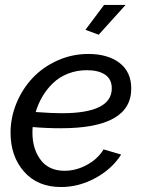

<svg xmlns="http://www.w3.org/2000/svg" viewBox="-20 -750 579 780"><path d="M490.2 -730 380.9 -608.9 327.1 -628.9 402.8 -730ZM228 -229Q168 -229 112.8 -233.9Q111.8 -226.1 111.8 -210.9Q111.8 -144.5 145.3 -100.3Q178.7 -56.2 242.2 -56.2Q288.6 -56.2 332.5 -79.8Q376.5 -103.5 400.9 -143.1L472.2 -122.1Q435.1 -63.5 367.9 -26.9Q300.8 9.8 228 9.8Q132.8 9.8 77.9 -52.5Q22.9 -114.7 22.9 -210.9Q22.9 -272.9 47.1 -331.3Q71.3 -389.6 112.8 -433.6Q154.3 -477.5 213.4 -504.2Q272.5 -530.8 338.9 -530.8Q418 -530.8 465.6 -494.4Q513.2 -458 513.2 -390.1Q513.2 -229 228 -229ZM333 -464.8Q291.5 -464.8 255.9 -450.7Q220.2 -436.5 195.1 -412.1Q169.9 -387.7 152.6 -358.4Q135.3 -329.1 125 -294.9Q191.9 -290 231 -290Q434.1 -290 434.1 -391.1Q434.1 -428.2 407.2 -446.5Q380.4 -464.8 333 -464.8Z"/></svg>

Font: Rawline Medium
Style: Italic
Weight: 500
Italic angle: -12°
Designer: Matt McInerney, Pablo Impallari, Rodrigo Fuenzalida
Foundry: Matt McInerney, Pablo Impallari, Rodrigo Fuenzalida
Version: Version 4.020;PS 004.020;hotconv 1.0.88;makeotf.lib2.5.64775